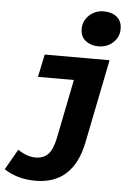

<svg xmlns="http://www.w3.org/2000/svg" viewBox="-88 -809 750 1044"><g transform="rotate(5 287.0 -287.0)"><path d="M145 188Q46 188 -26 140L38 28Q87 62 134 62Q178 62 203.5 35.5Q229 9 242 -56L306 -376H110L136 -500H490L398 -42Q351 188 145 188ZM422 -570Q381 -570 352.5 -592.5Q324 -615 324 -657Q324 -700 356.5 -731Q389 -762 436 -762Q480 -762 507.5 -739.5Q535 -717 535 -675Q535 -630 502.5 -600Q470 -570 422 -570Z"/></g></svg>

Font: TypoPRO Source Code Pro
Style: Italic
Weight: 900
Italic angle: -11°
Monospace: yes
Designer: Paul D. Hunt, Teo Tuominen
Foundry: Adobe Systems Incorporated
Version: Version 1.030;PS 1.0;hotconv 1.0.84;makeotf.lib2.5.63406